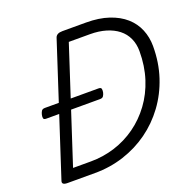

<svg xmlns="http://www.w3.org/2000/svg" viewBox="-167 -1162 1317 1326"><g transform="rotate(-20 492.0 -499.0)"><path d="M106 0Q62 0 71 -28L378 -970Q383 -984 396 -991Q409 -998 431 -998H604Q699 -998 770.5 -974Q842 -950 889.5 -908Q937 -866 960.5 -809Q984 -752 984 -687Q984 -566 949.5 -461.5Q915 -357 852.5 -272Q790 -187 706 -126.5Q622 -66 520.5 -33Q419 0 308 0ZM177 -85H308Q399 -85 484.5 -112Q570 -139 642.5 -191Q715 -243 769.5 -317Q824 -391 854 -484Q884 -577 884 -686Q884 -739 864.5 -781.5Q845 -824 808 -853Q771 -882 719 -897.5Q667 -913 603 -913H447ZM119 -468Q101 -468 99 -479Q97 -490 100 -503Q103 -517 110 -529Q117 -541 136 -541H530Q549 -541 551 -529Q553 -517 550 -503Q547 -490 540 -479Q533 -468 515 -468Z"/></g></svg>

Font: Playwrite AU TAS
Style: Regular
Weight: 400
Designer: Veronika Burian, José Scaglione
Foundry: TypeTogether
Version: Version 1.002